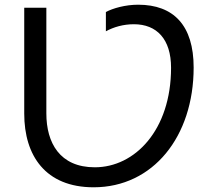

<svg xmlns="http://www.w3.org/2000/svg" viewBox="-20 -783 894 816"><path d="M83 -300C83 -122 173 13 378 13C630 13 803 -202 803 -496C803 -675 718 -763 567 -763C513 -763 460 -748 430 -732V-650C463 -668 504 -680 549 -680C646 -680 707 -617 707 -495C707 -230 553 -72 383 -72C234 -72 177 -176 177 -301V-750H83Z"/></svg>

Font: Bounded Light
Style: Regular
Weight: 300
Designer: Vlad Churkin
Version: Version 3.0